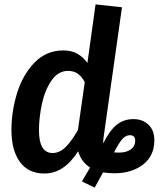

<svg xmlns="http://www.w3.org/2000/svg" viewBox="-20 -773 730 872"><path d="M681 -136Q681 -65 629.5 -25.5Q578 14 499 14Q478 14 448 10L410 79L352 51L389 -12Q348 -39 335 -86Q303 -36 265 -10.5Q227 15 181 15Q109 15 70.5 -37.5Q32 -90 32 -183Q32 -267 57.5 -350Q83 -433 136.5 -488.5Q190 -544 268 -544Q305 -544 332 -528.5Q359 -513 377 -487L414 -753L534 -740L450 -146Q448 -129 449 -122Q477 -179 509 -205.5Q541 -232 586 -232Q628 -232 654.5 -206.5Q681 -181 681 -136ZM365 -400Q351 -426 333 -438.5Q315 -451 289 -451Q244 -451 214 -407.5Q184 -364 170.5 -301.5Q157 -239 157 -181Q157 -78 219 -78Q251 -78 278.5 -105.5Q306 -133 334 -183ZM594 -134Q594 -159 570 -159Q552 -159 536.5 -142.5Q521 -126 498 -81Q505 -80 522 -80Q554 -80 574 -94.5Q594 -109 594 -134Z"/></svg>

Font: Fira Sans Condensed Medium
Style: Italic
Weight: 500
Width: 3
Italic angle: -8°
Designer: bBox Type GmbH & Carrois Corporate GbR & Edenspiekermann AG
Foundry: bBox Type GmbH & Carrois Corporate GbR & Edenspiekermann AG
Version: Version 4.301